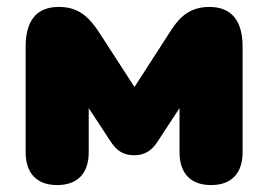

<svg xmlns="http://www.w3.org/2000/svg" viewBox="-20 -524 774 554"><path d="M145 10C204 10 236 -24 236 -85V-212L299 -116C315 -92 333 -76 367 -76C404 -76 423 -97 435 -116L498 -212V-85C498 -24 530 10 589 10C648 10 680 -24 680 -85V-389C680 -462 650 -504 584 -504C517 -504 489 -461 468 -428L368 -273L267 -429C236 -477 205 -504 150 -504C84 -504 54 -463 54 -389V-85C54 -24 86 10 145 10Z"/></svg>

Font: SN Pro Black
Style: Regular
Weight: 900
Designer: Tobias Whetton
Foundry: Supernotes
Version: Version 1.001;Glyphs 3.2 (3249)